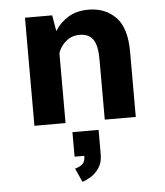

<svg xmlns="http://www.w3.org/2000/svg" viewBox="-55 -560 760 885"><g transform="rotate(-5 325.0 -118.0)"><path d="M92.5 0V-500H218.5L231 -426Q253.5 -463 292.2 -487.2Q331 -511.5 386.5 -511.5Q464 -511.5 512.8 -462Q561.5 -412.5 561.5 -301.5V0H418V-279Q418 -344 398 -371.8Q378 -399.5 335.5 -399.5Q300 -399.5 273 -377Q246 -354.5 236.5 -323V0ZM264.5 158V44.5H385.5V158Q385.5 196 368.2 221Q351 246 328.5 259.2Q306 272.5 290.5 276.5L262 213Q278.5 209.5 294.2 197.8Q310 186 309.5 158Z"/></g></svg>

Font: Trispace SemiBold
Style: Regular
Weight: 600
Designer: Tyler Finck
Foundry: Etcetera Type Company
Version: Version 1.210; ttfautohint (v1.8.3)